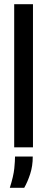

<svg xmlns="http://www.w3.org/2000/svg" viewBox="-20 -706 226 920"><path d="M48 0V-686H138V0ZM27 194Q45 137 48.5 101Q52 65 52 44H137Q137 90 124.5 128Q112 166 96 194Z"/></svg>

Font: Bricolage Grotesque 72pt SemiCondensed
Style: Regular
Weight: 400
Width: 4
Designer: Mathieu Triay
Foundry: Atelier Triay
Version: Version 1.001;gftools[0.9.33.dev8+g029e19f]